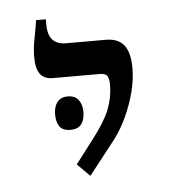

<svg xmlns="http://www.w3.org/2000/svg" viewBox="-36 -681 381 412"><g transform="rotate(-5 154.5 -475.5)"><path d="M143 -304 116 -331 155 -382Q182 -417 192 -442.5Q202 -468 202 -495Q202 -507 198.5 -513.5Q195 -520 182 -520H81Q63 -520 54 -531.5Q45 -543 45 -569Q45 -577 46 -587.5Q47 -598 50 -612.5Q53 -627 56 -647H77V-636Q77 -613 87 -602.5Q97 -592 116 -592H201Q228 -592 240.5 -576Q253 -560 253 -527Q253 -501 246 -474.5Q239 -448 227.5 -423Q216 -398 201 -378ZM79 -442Q79 -458 86.5 -468Q94 -478 109 -478Q125 -478 132.5 -468Q140 -458 140 -442Q140 -425 132.5 -415.5Q125 -406 109 -406Q93 -406 86 -415.5Q79 -425 79 -442Z"/></g></svg>

Font: Noto Serif Hebrew Light
Style: Regular
Weight: 300
Version: Version 2.003